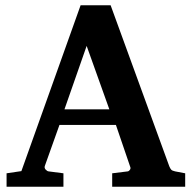

<svg xmlns="http://www.w3.org/2000/svg" viewBox="-20 -707 726 727"><path d="M308.1 -533.2 224.1 -293H394ZM404.8 0V-50.8L463.9 -58.1Q468.8 -59.1 472.2 -64.5Q475.6 -69.8 473.1 -75.2L418.9 -233.9H205.1L149.9 -79.1Q147 -71.3 152.8 -64.9Q158.7 -58.6 164.1 -58.1L220.2 -50.8V0H4.9V-50.8L61 -59.1L285.2 -687H398.9L621.1 -77.1Q625 -67.9 628.7 -64.2Q632.3 -60.5 643.1 -58.1L681.2 -50.8V0Z"/></svg>

Font: Charis SIL
Style: Bold
Weight: 700
Foundry: SIL International
Version: Version 4.112